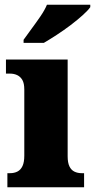

<svg xmlns="http://www.w3.org/2000/svg" viewBox="-20 -786 399 806"><path d="M11 0V-59H22Q40 -59 53.5 -66Q67 -73 74.5 -89Q82 -105 82 -133V-410Q82 -436 74 -450Q66 -464 52.5 -470.5Q39 -477 22 -477H5V-536H264V-130Q264 -103 271.5 -87.5Q279 -72 292.5 -65.5Q306 -59 323 -59H333V0ZM79 -619Q93 -639 112 -664.5Q131 -690 149.5 -717Q168 -744 177 -766H359V-756Q350 -743 328 -723Q306 -703 277 -681Q248 -659 218 -639.5Q188 -620 164 -606H79Z"/></svg>

Font: Noto Serif Khmer SemiCondensed Black
Style: Regular
Weight: 900
Width: 4
Designer: Danh Hong and the Monotype Design Team
Foundry: Monotype Imaging Inc.
Version: Version 2.004